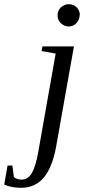

<svg xmlns="http://www.w3.org/2000/svg" viewBox="-129 -681 426 914"><path d="M-29 213H-31Q-72 213 -109 198L-93 107H-70L-63 161Q-50 174 -27 174Q5 174 23 142Q41 110 53 43L136 -426L69 -438L73 -460H223L138 18Q120 116 79 165Q38 213 -29 213ZM251 -609 250 -608Q250 -588 235 -571Q220 -555 198 -555Q178 -555 161 -570Q145 -585 145 -608Q145 -631 161 -646Q178 -661 198 -661Q221 -661 236 -646Q251 -631 251 -609Z"/></svg>

Font: Libra Serif Modern
Style: Italic
Weight: 400
Italic angle: -12°
Designer: Stefan Peev, Context Ltd
Foundry: Stefan Peev, Context Ltd
Version: Version 1.000